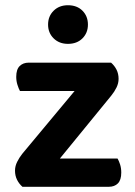

<svg xmlns="http://www.w3.org/2000/svg" viewBox="-20 -718 517 738"><path d="M121.4 0H66.3Q53.3 -11.3 45.5 -27Q37.7 -42.8 37.7 -62.1Q37.7 -79.3 45.9 -95.8Q54 -112.2 65.6 -126.8L357.5 -477.2H406.9Q420.2 -465.6 428 -450Q435.8 -434.4 435.8 -414.8Q435.8 -397.8 427.8 -381.6Q419.9 -365.3 407.6 -350.3ZM379.4 -477.2V-368.3H56.7Q51.7 -377.2 47.1 -391.9Q42.4 -406.5 42.4 -422.4Q42.4 -451.3 55.7 -464.2Q69 -477.2 90.2 -477.2ZM102.6 0V-108.6H431.8Q436.8 -100.6 441.5 -86.2Q446.1 -71.7 446.1 -54.8Q446.1 -26.2 433.2 -13.1Q420.2 0 398 0ZM318 -623.5Q318 -591.6 296.9 -570.5Q275.8 -549.4 241.2 -549.4Q207.6 -549.4 186.2 -570.5Q164.8 -591.6 164.8 -623.5Q164.8 -655.7 186.2 -676.8Q207.5 -697.9 241.1 -697.9Q276.1 -697.9 297 -676.8Q318 -655.7 318 -623.5Z"/></svg>

Font: Baloo Tammudu 2
Style: Regular
Weight: 400
Designer: Maithili Shingre, Omkar Shende and Ek Type
Foundry: Ek Type
Version: Version 1.700